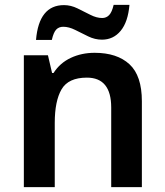

<svg xmlns="http://www.w3.org/2000/svg" viewBox="-20 -769 678 789"><path d="M369 -552Q461 -552 512 -505Q563 -458 563 -353V0H437V-327Q437 -450 337 -450Q261 -450 233 -402Q205 -354 205 -264V0H78V-542H177L194 -469H200Q226 -510 270.5 -531Q315 -552 369 -552ZM128 -605Q140 -748 243 -748Q271 -748 298.5 -734.5Q326 -721 351.5 -708Q377 -695 400 -695Q417 -695 428.5 -707Q440 -719 447 -749H512Q506 -679 476 -642.5Q446 -606 399 -606Q370 -606 342.5 -619.5Q315 -633 289 -646Q263 -659 240 -659Q222 -659 211 -647.5Q200 -636 193 -605Z"/></svg>

Font: Noto Sans Meetei Mayek SemiBold
Style: Regular
Weight: 600
Designer: Monotype Design Team and Neelakash Kshetrimayum
Foundry: Monotype Imaging Inc.
Version: Version 2.002; ttfautohint (v1.8.4.7-5d5b)